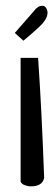

<svg xmlns="http://www.w3.org/2000/svg" viewBox="-20 -663 191 677"><path d="M114.3 -459Q127 -276.4 135.7 -36.1Q129.9 -5.9 88.9 -5.9Q78.1 -5.9 66.9 -10.3Q55.7 -14.6 52.7 -22.5V-459ZM99.6 -624Q113.3 -642.6 128.9 -642.6Q138.7 -642.6 143.6 -633.3Q148.4 -624 147.5 -615.2Q146.5 -606.4 142.6 -598.6Q138.7 -590.8 129.9 -580.1Q113.3 -561.5 62.5 -519.5L32.2 -546.9Z"/></svg>

Font: Architects Daughter
Style: Regular
Weight: 400
Designer: Kimberly Geswein
Foundry: Kimberly Geswein
Version: Version 1.003 2010